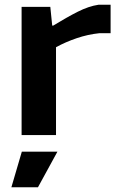

<svg xmlns="http://www.w3.org/2000/svg" viewBox="-20 -569 498 809"><path d="M72 70H222L140 220H28ZM71 -540H192L200 -461H204Q261 -496 307.5 -519.5Q354 -543 395 -549H446V-429H398Q350 -424 303 -408Q256 -392 216 -370V0H71Z"/></svg>

Font: Encode Sans Wide
Style: SemiBold
Weight: 600
Designer: Pablo Impallari, Andres Torresi
Foundry: Pablo Impallari, Andres Torresi
Version: Version 1.000; ttfautohint (v1.00) -l 8 -r 50 -G 200 -x 14 -